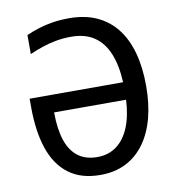

<svg xmlns="http://www.w3.org/2000/svg" viewBox="-82 -799 812 883"><g transform="rotate(-10 324.0 -357.5)"><path d="M293.5 -639.6Q256.3 -639.6 222.7 -633.5Q189 -627.4 158 -616.9Q127 -606.4 97.2 -593.3V-682.1Q126 -694.8 156.2 -704.3Q186.5 -713.9 221.9 -719.5Q257.3 -725.1 299.3 -725.1Q372.1 -725.1 427 -700.2Q481.9 -675.3 519.3 -627.9Q556.6 -580.6 575.4 -512.2Q594.2 -443.8 594.2 -356.9Q594.2 -275.4 576.7 -208.3Q559.1 -141.1 523.9 -92.3Q488.8 -43.5 437 -16.8Q385.3 9.8 316.4 9.8Q227.5 9.8 169.7 -33.2Q111.8 -76.2 84 -157.7Q56.2 -239.3 56.2 -356V-392.1H492.7Q488.8 -471.2 466.3 -526.4Q443.8 -581.5 401.1 -610.6Q358.4 -639.6 293.5 -639.6ZM317.4 -73.7Q368.7 -73.7 406.5 -101.3Q444.3 -128.9 466.3 -181.6Q488.3 -234.4 492.2 -310.5H156.2Q156.2 -234.4 173.3 -181.6Q190.4 -128.9 226.1 -101.3Q261.7 -73.7 317.4 -73.7Z"/></g></svg>

Font: Open Sans SemiCondensed Medium
Style: Regular
Weight: 500
Width: 4
Designer: Monotype Design Team
Foundry: Monotype Imaging Inc.
Version: Version 3.000